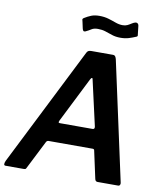

<svg xmlns="http://www.w3.org/2000/svg" viewBox="-101 -1033 957 1114"><g transform="rotate(10 377.5 -475.5)"><path d="M8 0Q0 0 -1 -7Q-2 -14 4 -28L356 -728Q361 -737 367.5 -739.5Q374 -742 384 -742H510Q520 -742 524.5 -735Q529 -728 531 -719L683 -20Q685 -13 682 -6.5Q679 0 671 0H550Q537 0 534 -16L499 -177Q498 -185 488 -185H229Q219 -185 214 -174L130 -8Q128 -3 124.5 -1.5Q121 0 113 0H8ZM468 -298Q482 -298 479 -314L419 -579Q418 -589 413.5 -588.5Q409 -588 404 -578L271 -313Q267 -304 268 -301Q269 -298 276 -298ZM623 -868Q607 -861 585 -854Q563 -847 535 -847Q507 -847 485 -854.5Q463 -862 443 -868.5Q423 -875 399 -875Q375 -875 361.5 -866Q348 -857 329 -848Q321 -845 317 -849Q313 -853 311 -862L303 -899Q302 -906 300 -911.5Q298 -917 307 -923Q326 -935 346 -943Q366 -951 394 -951Q423 -951 447 -944Q471 -937 492.5 -929Q514 -921 535 -921Q551 -921 562.5 -926.5Q574 -932 584.5 -939Q595 -946 605 -949Q614 -951 619.5 -946.5Q625 -942 626 -934L631 -890Q632 -884 632.5 -877.5Q633 -871 623 -868Z"/></g></svg>

Font: Libre Franklin Thin SemiBold
Style: Italic
Weight: 600
Italic angle: -8°
Version: Version 3.000